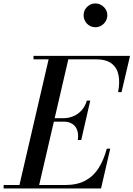

<svg xmlns="http://www.w3.org/2000/svg" viewBox="-66 -1066 755 1086"><path d="M39.5 0 213.5 -750H325L151 0ZM-45.5 0V-19.5H302Q370.5 -19.5 416.8 -44.5Q463 -69.5 492 -115.5Q521 -161.5 538 -225H557.5L505.5 0ZM374 -274Q379 -307.5 370.2 -330.8Q361.5 -354 341.8 -366Q322 -378 293.5 -378H224V-397.5H293.5Q322 -397.5 348.5 -408.5Q375 -419.5 395.2 -441.5Q415.5 -463.5 425 -497H444.5L393.5 -274ZM602 -545Q612.5 -598.5 604.5 -640.5Q596.5 -682.5 565.5 -706.5Q534.5 -730.5 476 -730.5H123.5V-750H669.5L621.5 -545ZM473.5 -912Q455 -912 439.8 -921.2Q424.5 -930.5 415.8 -946Q407 -961.5 407 -979.5Q407 -998 415.8 -1013Q424.5 -1028 439.8 -1037.2Q455 -1046.5 473.5 -1046.5Q492 -1046.5 507.2 -1037.2Q522.5 -1028 531.8 -1013Q541 -998 541 -979.5Q541 -961.5 531.8 -946Q522.5 -930.5 507.2 -921.2Q492 -912 473.5 -912Z"/></svg>

Font: Bodoni Moda 11pt Medium
Style: Italic
Weight: 500
Italic angle: -13°
Designer: Owen Earl
Foundry: indestructible type
Version: Version 2.004